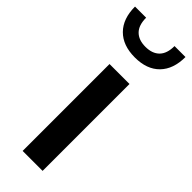

<svg xmlns="http://www.w3.org/2000/svg" viewBox="-282 -795 817 817"><g transform="rotate(45 127.0 -386.0)"><path d="M70.8 -522.9H190.9V0H70.8ZM278.3 -772.5Q278.3 -699.7 238.8 -659.2Q199.2 -618.7 127 -618.7Q54.7 -618.7 14.6 -659.2Q-25.4 -699.7 -25.4 -772.5H41.5Q41.5 -727.5 63.7 -705.1Q85.9 -682.6 127 -682.6Q168 -682.6 190.2 -705.1Q212.4 -727.5 212.4 -772.5Z"/></g></svg>

Font: Estedad-FD SemiBold
Style: Regular
Weight: 600
Designer: Amin Abedi
Version: Version 7.3